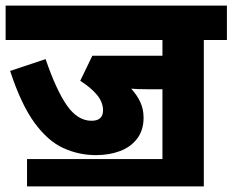

<svg xmlns="http://www.w3.org/2000/svg" viewBox="-20 -642 826 682"><path d="M76 -77H557V-325H503Q488 -325 473 -325.5Q458 -326 446 -327Q467 -304 478.5 -279Q490 -254 490 -224Q490 -180 467.5 -150Q445 -120 406.5 -105.5Q368 -91 321 -91Q260 -91 205 -116Q150 -141 102.5 -206Q55 -271 16 -390L142 -432Q180 -321 218 -267Q256 -213 305 -213Q346 -213 346 -250Q346 -279 324.5 -305Q303 -331 265 -355L308 -444H557V-500H0V-622H786V-500H704V20H76Z"/></svg>

Font: Noto Sans SemiCondensed ExtraBold
Style: Regular
Weight: 800
Width: 4
Designer: Monotype Design Team
Foundry: Monotype Imaging Inc.
Version: Version 2.013; ttfautohint (v1.8.4.7-5d5b)